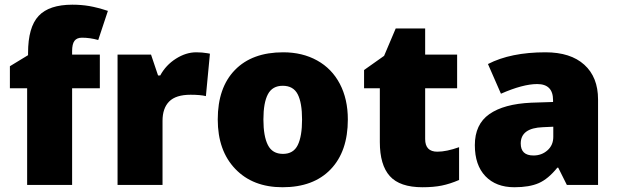

<svg xmlns="http://www.w3.org/2000/svg" viewBox="-20 -785 2623 815"><path d="M403.8 -410.2H286.1V0H95.2V-410.2H22V-503.9L99.1 -550.8V-560.1Q99.1 -669.4 143.8 -717.3Q188.5 -765.1 287.1 -765.1Q325.2 -765.1 359.1 -759.3Q393.1 -753.4 438 -738.8L397 -615.2Q361.8 -625 328.1 -625Q306.2 -625 296.1 -611.6Q286.1 -598.1 286.1 -567.9V-553.2H403.8Z M813 -563Q837.9 -563 860.4 -559.1L871.1 -557.1L854 -377Q830.6 -382.8 789.1 -382.8Q726.6 -382.8 698.2 -354.2Q669.9 -325.7 669.9 -272V0H479V-553.2H621.1L650.9 -464.8H660.2Q684.1 -508.8 726.8 -535.9Q769.5 -563 813 -563Z M1456.5 -277.8Q1456.5 -142.1 1383.5 -66.2Q1310.5 9.8 1179.2 9.8Q1053.2 9.8 978.8 -67.9Q904.3 -145.5 904.3 -277.8Q904.3 -413.1 977.3 -488Q1050.3 -563 1182.1 -563Q1263.7 -563 1326.2 -528.3Q1388.7 -493.7 1422.6 -429Q1456.5 -364.3 1456.5 -277.8ZM1098.1 -277.8Q1098.1 -206.5 1117.2 -169.2Q1136.2 -131.8 1181.2 -131.8Q1225.6 -131.8 1243.9 -169.2Q1262.2 -206.5 1262.2 -277.8Q1262.2 -348.6 1243.7 -384.8Q1225.1 -420.9 1180.2 -420.9Q1136.2 -420.9 1117.2 -385Q1098.1 -349.1 1098.1 -277.8Z M1836.4 -141.1Q1875 -141.1 1928.7 -160.2V-21Q1890.1 -4.4 1855.2 2.7Q1820.3 9.8 1773.4 9.8Q1677.2 9.8 1634.8 -37.4Q1592.3 -84.5 1592.3 -182.1V-410.2H1525.4V-487.8L1610.4 -547.9L1659.7 -664.1H1784.7V-553.2H1920.4V-410.2H1784.7V-194.8Q1784.7 -141.1 1836.4 -141.1Z M2386.2 0 2349.6 -73.2H2345.7Q2307.1 -25.4 2267.1 -7.8Q2227.1 9.8 2163.6 9.8Q2085.4 9.8 2040.5 -37.1Q1995.6 -84 1995.6 -168.9Q1995.6 -257.3 2057.1 -300.5Q2118.7 -343.8 2235.4 -349.1L2327.6 -352.1V-359.9Q2327.6 -428.2 2260.3 -428.2Q2199.7 -428.2 2106.4 -387.2L2051.3 -513.2Q2147.9 -563 2295.4 -563Q2401.9 -563 2460.2 -510.3Q2518.6 -457.5 2518.6 -362.8V0ZM2244.6 -125Q2279.3 -125 2304 -147Q2328.6 -168.9 2328.6 -204.1V-247.1L2284.7 -245.1Q2190.4 -241.7 2190.4 -175.8Q2190.4 -125 2244.6 -125Z"/></svg>

Font: Sahel Black FD
Style: Black-FD
Weight: 900
Foundry: Saber Rastikerdar (saber.rastikerdar@gmail.com)
Version: Version 3.3.1